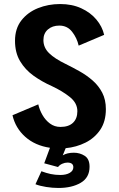

<svg xmlns="http://www.w3.org/2000/svg" viewBox="-20 -726 590 953"><path d="M270 207Q240.5 207 209.2 202Q178 197 156 188.5L185.5 124Q209.5 133 231.8 137.8Q254 142.5 279 142.5Q308.5 142.5 326.2 132Q344 121.5 344 104Q344 81 314.5 81Q302 81 289 86.8Q276 92.5 268 103L199.5 84.5L228 7.5Q154 -3.5 105.2 -47Q56.5 -90.5 42 -154L170 -208Q176 -181 190.8 -155.2Q205.5 -129.5 228 -112.8Q250.5 -96 280 -96Q321 -96 342.5 -116.8Q364 -137.5 364 -174Q364 -214.5 327 -244.2Q290 -274 236.5 -299Q188 -320.5 146.5 -350.2Q105 -380 79.8 -422.2Q54.5 -464.5 54.5 -523.5Q54.5 -584 86 -624.5Q117.5 -665 168.5 -685.5Q219.5 -706 278.5 -706Q337.5 -706 383.2 -685Q429 -664 458.2 -629.2Q487.5 -594.5 497 -553L370.5 -499.5Q362 -537.5 338 -568.2Q314 -599 274.5 -599Q240 -599 217.8 -579.8Q195.5 -560.5 195.5 -527Q195.5 -489.5 223.8 -462Q252 -434.5 305 -409Q339.5 -392 374.8 -372.2Q410 -352.5 439.8 -326.5Q469.5 -300.5 487.5 -265.8Q505.5 -231 505.5 -184.5Q505.5 -123.5 477.8 -82.2Q450 -41 404.5 -18.2Q359 4.5 306 9.5L291.5 45Q313.5 32 346.5 32Q376.5 32 400.5 47.5Q424.5 63 424.5 101.5Q424.5 155.5 380.8 181.2Q337 207 270 207Z"/></svg>

Font: Trispace SemiCondensed SemiBold
Style: Regular
Weight: 600
Width: 4
Designer: Tyler Finck
Foundry: Etcetera Type Company
Version: Version 1.210; ttfautohint (v1.8.3)